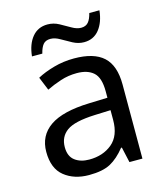

<svg xmlns="http://www.w3.org/2000/svg" viewBox="-111 -819 784 914"><g transform="rotate(-15 280.5 -362.5)"><path d="M288 -545Q386 -545 433 -502Q480 -459 480 -365V0H416L399 -76H395Q360 -32 321.5 -11Q283 10 215 10Q142 10 94 -28.5Q46 -67 46 -149Q46 -229 109 -272.5Q172 -316 303 -320L394 -323V-355Q394 -422 365 -448Q336 -474 283 -474Q241 -474 203 -461.5Q165 -449 132 -433L105 -499Q140 -518 188 -531.5Q236 -545 288 -545ZM314 -259Q214 -255 175.5 -227Q137 -199 137 -148Q137 -103 164.5 -82Q192 -61 235 -61Q303 -61 348 -98.5Q393 -136 393 -214V-262ZM98 -606Q104 -665 132.5 -699.5Q161 -734 208 -734Q238 -734 264.5 -719.5Q291 -705 315 -691Q339 -677 360 -677Q383 -677 395.5 -691.5Q408 -706 415 -735H465Q459 -677 431 -642Q403 -607 356 -607Q328 -607 301.5 -621Q275 -635 250.5 -649.5Q226 -664 204 -664Q180 -664 168 -649.5Q156 -635 149 -606Z"/></g></svg>

Font: Noto Sans Old Persian
Style: Regular
Weight: 400
Designer: Monotype Design Team
Foundry: Monotype Imaging Inc.
Version: Version 2.001; ttfautohint (v1.8.4.7-5d5b)